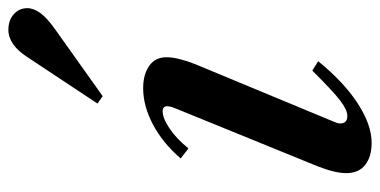

<svg xmlns="http://www.w3.org/2000/svg" viewBox="-244 -652 906 458"><g transform="rotate(-90 209.0 -423.0)"><path d="M97.5 10.5Q64 10.5 44.5 -5Q25 -20.5 25 -50Q25 -76.5 41 -117.5L180.5 -460Q191.5 -488 173 -488Q155.5 -488 131 -471.2Q106.5 -454.5 84 -426.5L60 -445Q96.5 -487.5 140.8 -511Q185 -534.5 227.5 -534.5Q260.5 -534.5 281 -520Q301.5 -505.5 301.5 -479Q301.5 -465.5 297 -447.2Q292.5 -429 285 -410.5L147 -78Q143.5 -70 143.5 -64.5Q143.5 -47.5 161.5 -47.5Q176 -47.5 198.5 -64.8Q221 -82 269.5 -131L292 -117Q242 -55.5 191 -22.5Q140 10.5 97.5 10.5ZM208.5 -631 191 -643.5 301 -809.5Q330.5 -856 367 -856Q389.5 -856 404 -843.2Q418.5 -830.5 418.5 -811Q418.5 -795.5 406.5 -779.2Q394.5 -763 366 -743Z"/></g></svg>

Font: Libre Caslon Text Medium Italic
Style: Regular
Weight: 500
Italic angle: -22.583°
Designer: Pablo Impallari, Rodrigo Fuenzalida, Katja Schimmel
Foundry: Pablo Impallari, Rodrigo Fuenzalida
Version: Version 2.000